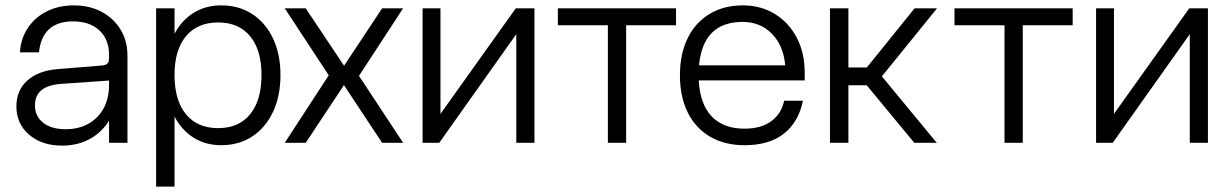

<svg xmlns="http://www.w3.org/2000/svg" viewBox="-20 -531 4566 714"><path d="M454 -324V0H385.5V-82.5Q358.5 -38.5 313.5 -14Q268.5 10.5 210.5 10.5Q135.5 10.5 88.2 -30.2Q41 -71 41 -135.5Q41 -195 81.5 -231.5Q122 -268 194 -274L360.5 -287.5Q385.5 -289.5 385.5 -313V-328Q385.5 -384.5 349.5 -418Q313.5 -451.5 252 -451.5Q137 -451.5 125 -336.5H54Q57.5 -388.5 84 -427.8Q110.5 -467 154.5 -489Q198.5 -511 254.5 -511Q313 -511 358 -487Q403 -463 428.5 -420.8Q454 -378.5 454 -324ZM110 -139.5Q110 -98.5 140.5 -74.5Q171 -50.5 224 -50.5Q297 -50.5 341.2 -95.5Q385.5 -140.5 385.5 -215V-231.5L206.5 -219Q110 -212 110 -139.5Z M560.5 -500H629V-405.5Q655.5 -455.5 700 -483.2Q744.5 -511 802.5 -511Q868.5 -511 918 -478.8Q967.5 -446.5 995.2 -388.2Q1023 -330 1023 -252Q1023 -173.5 995.2 -114.8Q967.5 -56 918 -23.5Q868.5 9 802.5 9Q744.5 9 700 -19Q655.5 -47 629 -97.5V163H560.5ZM952.5 -252Q952.5 -345 910.2 -396.2Q868 -447.5 791.5 -447.5Q714 -447.5 671.5 -396.2Q629 -345 629 -252Q629 -158 671.5 -106.2Q714 -54.5 791.5 -54.5Q868 -54.5 910.2 -106.2Q952.5 -158 952.5 -252Z M1039 -500H1117L1259.5 -286.5L1401 -500H1479L1315 -249L1479 0H1401L1259 -214.5L1117 0H1039L1202.5 -251Z M1618 -500V-107.5L1898 -500H1967.5V0H1900V-404L1613.5 0H1551.5V-500Z M2494 -500V-437H2308.5V0H2240.5V-437H2054.5V-500Z M2508.5 -251Q2508.5 -330.5 2537.2 -389Q2566 -447.5 2618.8 -479.2Q2671.5 -511 2742.5 -511Q2809.5 -511 2861.5 -479Q2913.5 -447 2943 -390.8Q2972.5 -334.5 2972.5 -261.5V-232H2578.5Q2583 -144 2626.5 -98.2Q2670 -52.5 2748.5 -52.5Q2811 -52.5 2848.8 -80.8Q2886.5 -109 2896 -156.5H2966Q2950 -78 2895.8 -34.5Q2841.5 9 2748.5 9Q2675 9 2621 -22.5Q2567 -54 2537.8 -112.2Q2508.5 -170.5 2508.5 -251ZM2741.5 -449.5Q2594.5 -449.5 2579.5 -288H2900Q2893.5 -362 2850.2 -405.8Q2807 -449.5 2741.5 -449.5Z M3066.5 -500H3135V-280H3203.5L3381 -500H3464.5L3259.5 -247L3463.5 0H3380L3203 -214H3135V0H3066.5Z M3969 -500V-437H3783.5V0H3715.5V-437H3529.5V-500Z M4122.5 -500V-107.5L4402.5 -500H4472V0H4404.5V-404L4118 0H4056V-500Z"/></svg>

Font: Overused Grotesk Book
Style: Regular
Weight: 375
Version: Version 0.004